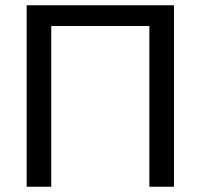

<svg xmlns="http://www.w3.org/2000/svg" viewBox="-20 -708 759 728"><path d="M174.3 -609.4V0H81.1V-688H639.6V0H546.4V-609.4Z"/></svg>

Font: Arimo Nerd Font
Style: Regular
Weight: 400
Designer: Steve Matteson
Foundry: Monotype Imaging Inc.
Version: Version 1.33;Nerd Fonts 3.2.1